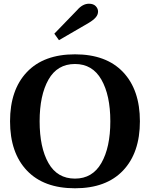

<svg xmlns="http://www.w3.org/2000/svg" viewBox="-20 -1002 806 1032"><path d="M272 -821 394 -947Q424 -982 458 -982Q482 -982 494.5 -969Q507 -956 507 -940Q507 -923 494.5 -908.5Q482 -894 457 -879L297 -786ZM34 -350Q34 -519 124.5 -614.5Q215 -710 383 -710Q551 -710 641.5 -614.5Q732 -519 732 -350Q732 -181 641.5 -85.5Q551 10 383 10Q215 10 124.5 -85.5Q34 -181 34 -350ZM573 -350Q573 -490 525 -574Q477 -658 383 -658Q288 -658 240.5 -574Q193 -490 193 -350Q193 -209 240.5 -125.5Q288 -42 383 -42Q477 -42 525 -126Q573 -210 573 -350Z"/></svg>

Font: Trirong Bold
Style: Regular
Weight: 700
Designer: Katatrad Team
Foundry: CadsonDemak
Version: Version 1.000